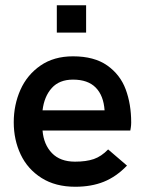

<svg xmlns="http://www.w3.org/2000/svg" viewBox="-20 -710 557 736"><path d="M32.7 -241.2Q32.7 -308.1 58.3 -365.7Q84 -423.3 135.3 -458.7Q186.5 -494.1 259.8 -494.1Q341.3 -494.1 391.1 -459Q440.9 -423.8 461.9 -367.2Q482.9 -310.5 482.9 -240.7Q482.9 -230 481.4 -220.9Q480 -211.9 479.5 -209.5H143.1Q147.5 -155.8 179.2 -123Q210.9 -90.3 267.6 -90.3Q310.5 -90.3 339.6 -100.3Q368.7 -110.4 394.5 -137.2L466.8 -75.2Q425.3 -32.2 377.7 -13.2Q330.1 5.9 268.6 5.9Q192.4 5.9 139.2 -27.8Q85.9 -61.5 59.3 -117.7Q32.7 -173.8 32.7 -241.2ZM380.9 -287.1Q377 -343.8 346.9 -374.3Q316.9 -404.8 259.8 -404.8Q207.5 -404.8 178.5 -372.6Q149.4 -340.3 143.1 -287.1ZM197.8 -585V-689.9H310.1V-585Z"/></svg>

Font: Acari Sans SemiBold
Style: Regular
Weight: 600
Designer: Alfredo Marco Pradil and Stefan Peev
Foundry: Hanken Design Co.
Version: Version 1.045;January 11, 2019;FontCreator 11.5.0.2425 64-bi